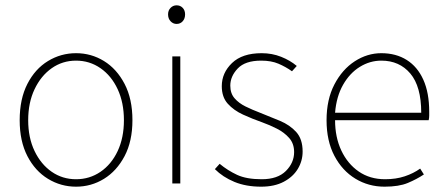

<svg xmlns="http://www.w3.org/2000/svg" viewBox="-20 -690 1672 722"><path d="M266 12Q209 12 160.5 -17.5Q112 -47 83 -103Q54 -159 54 -238Q54 -318 83 -374.5Q112 -431 160.5 -460.5Q209 -490 266 -490Q323 -490 371 -460.5Q419 -431 448.5 -374.5Q478 -318 478 -238Q478 -159 448.5 -103Q419 -47 371 -17.5Q323 12 266 12ZM266 -16Q317 -16 358 -44Q399 -72 422.5 -122Q446 -172 446 -238Q446 -304 422.5 -354.5Q399 -405 358 -433.5Q317 -462 266 -462Q215 -462 174.5 -433.5Q134 -405 110 -354.5Q86 -304 86 -238Q86 -172 110 -122Q134 -72 174.5 -44Q215 -16 266 -16Z M628 0V-478H658V0ZM644 -600Q631 -600 621.5 -610Q612 -620 612 -636Q612 -651 621.5 -660.5Q631 -670 644 -670Q658 -670 667 -660.5Q676 -651 676 -636Q676 -620 667 -610Q658 -600 644 -600Z M962 12Q905 12 861.5 -6Q818 -24 788 -54L806 -74Q836 -49 871.5 -32.5Q907 -16 964 -16Q1024 -16 1055 -47Q1086 -78 1086 -118Q1086 -150 1067.5 -171Q1049 -192 1021.5 -206Q994 -220 966 -230Q929 -243 894 -259Q859 -275 836.5 -300Q814 -325 814 -366Q814 -416 852.5 -453Q891 -490 964 -490Q1003 -490 1037 -476.5Q1071 -463 1096 -442L1078 -422Q1054 -439 1027 -450.5Q1000 -462 962 -462Q902 -462 874 -432.5Q846 -403 846 -368Q846 -339 862 -320.5Q878 -302 903.5 -289.5Q929 -277 958 -266Q996 -251 1033 -235.5Q1070 -220 1094 -193.5Q1118 -167 1118 -120Q1118 -85 1100 -55Q1082 -25 1047 -6.5Q1012 12 962 12Z M1426 12Q1366 12 1316.5 -18Q1267 -48 1237.5 -104Q1208 -160 1208 -238Q1208 -316 1237.5 -372.5Q1267 -429 1314 -459.5Q1361 -490 1414 -490Q1469 -490 1509.5 -464.5Q1550 -439 1572 -390Q1594 -341 1594 -270Q1594 -263 1594 -255Q1594 -247 1592 -238H1240Q1240 -174 1263.5 -124Q1287 -74 1329 -45Q1371 -16 1428 -16Q1469 -16 1502 -27Q1535 -38 1560 -56L1574 -34Q1547 -16 1513.5 -2Q1480 12 1426 12ZM1240 -266H1564Q1564 -365 1523 -413.5Q1482 -462 1414 -462Q1371 -462 1333 -438.5Q1295 -415 1270 -371Q1245 -327 1240 -266Z"/></svg>

Font: Source Sans Variable
Style: Regular
Weight: 200
Designer: Paul D. Hunt
Foundry: Adobe Systems Incorporated
Version: Version 3.006;hotconv 1.0.111;makeotfexe 2.5.65597